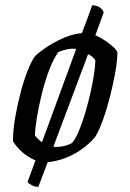

<svg xmlns="http://www.w3.org/2000/svg" viewBox="-20 -627 500 741"><path d="M128 94Q114 94 103 88Q92 82 86 76L117 -8Q100 -15 83 -26.5Q66 -38 52.5 -52.5Q39 -67 30 -82Q30 -124 38.5 -173Q47 -222 59.5 -269.5Q72 -317 87 -355Q102 -393 116 -411Q129 -424 156 -442.5Q183 -461 217 -477Q251 -493 286 -498Q289 -498 291 -498.5Q293 -499 296 -499Q307 -527 317 -554.5Q327 -582 336 -607Q359 -605 369 -595.5Q379 -586 380 -578L348 -491Q366 -483 384.5 -471Q403 -459 416.5 -446.5Q430 -434 433 -425Q433 -394 425 -348.5Q417 -303 404.5 -254Q392 -205 377 -163.5Q362 -122 347 -98Q323 -70 292.5 -49Q262 -28 229 -16Q196 -4 164 -1ZM142 -78 274 -438Q271 -439 267 -439Q263 -439 260 -439Q247 -439 233.5 -435.5Q220 -432 205 -426Q183 -394 167 -349.5Q151 -305 139.5 -257Q128 -209 121.5 -168Q115 -127 115 -104Q120 -97 127.5 -90Q135 -83 142 -78ZM186 -61Q189 -60 192.5 -60Q196 -60 199 -60Q207 -60 217 -61.5Q227 -63 238 -66.5Q249 -70 258 -75Q271 -90 284 -120.5Q297 -151 308.5 -190Q320 -229 329 -268.5Q338 -308 343 -341.5Q348 -375 348 -395Q343 -402 336 -408Q329 -414 320 -418Z"/></svg>

Font: Texturina Medium 12pt
Style: Italic
Weight: 400
Italic angle: -11°
Version: Version 1.002